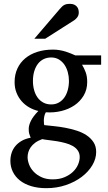

<svg xmlns="http://www.w3.org/2000/svg" viewBox="-20 -753 565 1002"><path d="M396 66.9Q396 46.4 385.7 32Q375.5 17.6 358.6 8.3Q341.8 -1 320.6 -6.6Q299.3 -12.2 277.6 -15.9Q255.9 -19.5 235.4 -21.7Q214.8 -23.9 200.2 -26.9Q178.2 -19 163.6 -8.1Q148.9 2.9 140.1 15.6Q131.3 28.3 127.7 41.5Q124 54.7 124 66.9Q124 85 131.8 105.5Q139.6 126 155.8 143.1Q171.9 160.2 196.5 171.6Q221.2 183.1 254.9 183.1Q290.5 183.1 317.1 171.6Q343.8 160.2 361.3 143.1Q378.9 126 387.5 105.5Q396 85 396 66.9ZM339.8 -331.1Q339.8 -354.5 333.7 -376.7Q327.6 -398.9 315.9 -415.8Q304.2 -432.6 286.9 -442.9Q269.5 -453.1 247.1 -453.1Q226.1 -453.1 208.5 -444.8Q190.9 -436.5 178.5 -420.7Q166 -404.8 158.9 -381.8Q151.9 -358.9 151.9 -330.1Q151.9 -305.2 158 -283Q164.1 -260.7 176 -244.1Q188 -227.5 205.8 -217.8Q223.6 -208 247.1 -208Q269.5 -208 286.9 -217.8Q304.2 -227.5 315.9 -244.1Q327.6 -260.7 333.7 -283.2Q339.8 -305.7 339.8 -331.1ZM408.2 -415Q419.4 -397 427.2 -375.7Q435.1 -354.5 435.1 -325.2Q435.1 -285.6 417 -254.9Q398.9 -224.1 368.9 -203.6Q338.9 -183.1 300 -173.6Q261.2 -164.1 219.2 -167Q213.4 -157.2 211.2 -146Q209 -134.8 208.7 -125Q208.5 -115.2 209.5 -108.2Q210.4 -101.1 210.9 -100.1Q233.4 -97.7 262.2 -94.7Q291 -91.8 321 -86.2Q351.1 -80.6 380.1 -71.3Q409.2 -62 431.6 -47.1Q454.1 -32.2 468 -11Q481.9 10.3 481.9 40Q481.9 75.7 461.7 109.6Q441.4 143.6 406.2 170.2Q371.1 196.8 323.7 212.9Q276.4 229 222.2 229Q177.2 229 142.3 218.3Q107.4 207.5 83.5 188.5Q59.6 169.4 46.9 143.3Q34.2 117.2 34.2 86.9Q34.2 64.9 40.5 45.2Q46.9 25.4 60.1 9.5Q73.2 -6.3 93 -17.8Q112.8 -29.3 140.1 -34.2Q137.2 -42 135.3 -47.1Q133.3 -52.2 132.1 -56.9Q130.9 -61.5 130.4 -66.7Q129.9 -71.8 129.9 -80.1Q129.9 -99.6 141.8 -123.3Q153.8 -147 180.2 -173.8Q155.3 -179.7 132.8 -192.4Q110.4 -205.1 93.3 -224.4Q76.2 -243.7 66.2 -268.8Q56.2 -293.9 56.2 -324.2Q56.2 -363.8 70.8 -395.3Q85.4 -426.8 111.8 -448.7Q138.2 -470.7 175 -482.4Q211.9 -494.1 256.8 -494.1Q274.4 -494.1 291.3 -491.2Q308.1 -488.3 323 -483.6Q337.9 -479 350.6 -473.6Q363.3 -468.3 373 -463.9H507.8V-415ZM391.1 -688Q391.1 -674.3 384.5 -664.6Q377.9 -654.8 368.2 -647.9L215.8 -550.8H159.2L292 -706.1Q297.9 -712.4 302.7 -717.5Q307.6 -722.7 313.5 -726.1Q319.3 -729.5 326.9 -731.2Q334.5 -732.9 345.2 -732.9Q358.4 -732.9 367.2 -728.8Q376 -724.6 381.3 -718.3Q386.7 -711.9 388.9 -703.9Q391.1 -695.8 391.1 -688Z"/></svg>

Font: Charis SIL Eur
Style: Regular
Weight: 400
Foundry: SIL International
Version: Version 5.000